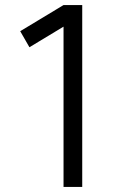

<svg xmlns="http://www.w3.org/2000/svg" viewBox="-20 -740 466 760"><path d="M305.5 0V-720H231.5L60 -616.5L96.5 -553L231.5 -634.5V0Z"/></svg>

Font: Vela Sans
Style: Regular
Weight: 400
Designer: Principal design: Mikhail Sharanda - project Manrope.
Design modification: Ravid Balaliev
Foundry: Mikhail Sharanda
Version: Version 1.001